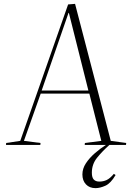

<svg xmlns="http://www.w3.org/2000/svg" viewBox="-20 -751 684 995"><path d="M475 224Q444 224 425.5 204.5Q407 185 407 153Q407 123 425 95.5Q443 68 471 43.5Q499 19 529 0H419L420 -10L505 -21L443 -266H191L104 -21L190 -10L189 0H11L12 -10L85 -21L333 -728L369 -731L554 -21L634 -10L633 0H547Q510 33 483 66.5Q456 100 456 144Q456 169 466 179.5Q476 190 495 190Q515 190 532.5 182Q550 174 570 150L579 156Q554 199 526 211.5Q498 224 475 224ZM196 -282H438L337 -684H335Z"/></svg>

Font: Display Extralight
Style: Italic
Weight: 200
Italic angle: -2°
Designer: Latin by Veronika Burian and Jose Scaglione. Greek by Irene Vlachou. Cyrillic by Vera Evstafieva
Foundry: TypeTogether
Version: Version 3.002